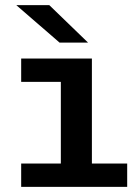

<svg xmlns="http://www.w3.org/2000/svg" viewBox="-20 -728 540 748"><path d="M62.5 0V-91H217V-409H62.5V-500H338V-91H475.5V0ZM212 -562 43.5 -708H172L323 -562Z"/></svg>

Font: Trispace Medium
Style: Regular
Weight: 500
Designer: Tyler Finck
Foundry: Etcetera Type Company
Version: Version 1.210; ttfautohint (v1.8.3)